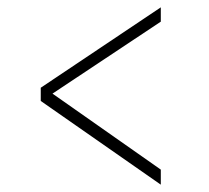

<svg xmlns="http://www.w3.org/2000/svg" viewBox="-20 -559 570 523"><path d="M418 -500 123 -304 418 -97V-56L91 -284V-320L418 -539Z"/></svg>

Font: TitilliumMaps29L
Style: 1 wt
Weight: 100
Designer: Campivisivi
Foundry: Accademia di Belle Arti di Urbino and students of MA course of Visual design
Version: Version 001.001